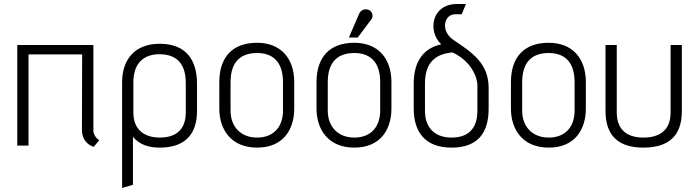

<svg xmlns="http://www.w3.org/2000/svg" viewBox="-20 -725 3452 956"><path d="M474 -27C450 -41 445 -69 445 -69V-501H66V0H122V-454H389L388 -79C388 -7 447 6 447 6Z M642 195V-44C678 0 729 10 776 10C899 10 961 -55 961 -172V-307C961 -424 909 -507 775 -507C655 -507 588 -433 588 -315V211ZM905 -165C905 -76 852 -40 776 -40C700 -40 644 -78 644 -165V-314C644 -427 713 -455 774 -455C840 -455 905 -426 905 -313Z M1445 -316C1445 -437 1376 -512 1260 -512C1139 -512 1072 -442 1072 -316V-184C1072 -82 1129 10 1260 10C1392 10 1445 -82 1445 -184ZM1389 -174C1389 -95 1344 -40 1260 -40C1178 -40 1128 -95 1128 -174V-316C1128 -421 1182 -461 1260 -461C1335 -461 1389 -421 1389 -316Z M1761 -538 1830 -630C1840 -644 1835 -670 1813 -677C1796 -682 1777 -676 1768 -656L1717 -538ZM1929 -316C1929 -437 1860 -512 1744 -512C1623 -512 1556 -442 1556 -316V-184C1556 -82 1613 10 1744 10C1876 10 1929 -82 1929 -184ZM1873 -174C1873 -95 1828 -40 1744 -40C1662 -40 1612 -95 1612 -174V-316C1612 -421 1666 -461 1744 -461C1819 -461 1873 -421 1873 -316Z M2413 -288C2413 -407 2334 -462 2241 -524C2170 -570 2191 -654 2246 -654H2279L2300 -705H2255C2130 -705 2107 -571 2177 -504C2088 -486 2040 -417 2040 -310V-184C2040 -68 2097 10 2228 10C2360 10 2413 -64 2413 -184ZM2357 -174C2357 -77 2304 -40 2228 -40C2152 -40 2096 -82 2096 -174V-310C2096 -415 2150 -457 2233 -464C2328 -420 2357 -338 2357 -301Z M2897 -316C2897 -437 2828 -512 2712 -512C2591 -512 2524 -442 2524 -316V-184C2524 -82 2581 10 2712 10C2844 10 2897 -82 2897 -184ZM2841 -174C2841 -95 2796 -40 2712 -40C2630 -40 2580 -95 2580 -174V-316C2580 -421 2634 -461 2712 -461C2787 -461 2841 -421 2841 -316Z M3319 -165C3319 -75 3263 -40 3183 -40C3107 -40 3051 -75 3051 -165V-501H2995V-172C2995 -47 3062 10 3183 10C3308 10 3375 -47 3375 -172V-501H3319Z"/></svg>

Font: Advent Pro
Style: Regular
Weight: 400
Designer: Andreas Kalpakidis
Foundry: Andreas Kalpakidis
Version: Version 2.002 2008